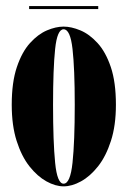

<svg xmlns="http://www.w3.org/2000/svg" viewBox="-20 -616 429 646"><path d="M194 11Q166.5 11 136.2 -5.8Q106 -22.5 79.2 -56.2Q52.5 -90 36 -141.8Q19.5 -193.5 19.5 -263.5Q19.5 -339.5 36.8 -390.5Q54 -441.5 81 -471.2Q108 -501 138 -513.8Q168 -526.5 194 -526.5Q220 -526.5 250.5 -513.8Q281 -501 308.2 -471.2Q335.5 -441.5 352.8 -390.5Q370 -339.5 370 -263.5Q370 -193.5 353.2 -141.8Q336.5 -90 309.8 -56.2Q283 -22.5 252.5 -5.8Q222 11 194 11ZM194 2Q216.5 2 224 -68.5Q231.5 -139 231.5 -263.5Q231.5 -385 224 -451.2Q216.5 -517.5 194 -517.5Q172.5 -517.5 165.5 -451.2Q158.5 -385 158.5 -263.5Q158.5 -139 165.5 -68.5Q172.5 2 194 2ZM78 -585.5V-595.5H310.5V-585.5Z"/></svg>

Font: Imbue 100pt ExtraBold
Style: Regular
Weight: 800
Designer: Tyler Finck
Foundry: Etcetera Type Company
Version: Version 1.102; ttfautohint (v1.8.3)